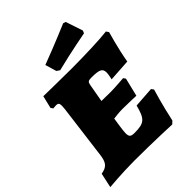

<svg xmlns="http://www.w3.org/2000/svg" viewBox="-266 -998 1135 1135"><g transform="rotate(-45 301.5 -431.0)"><path d="M513 -743 520 -759 484 -867 468 -872C468 -872 342 -818 219 -772L240 -701L259 -688C383 -719 513 -743 513 -743ZM269 -151C269 -173 278 -226 283 -260C301 -262 328 -266 356 -266C400 -266 471 -263 471 -263L499 -378L489 -392C489 -392 411 -386 382 -386C355 -386 322 -387 303 -387L323 -500C327 -522 332 -527 358 -527C424 -527 444 -519 444 -484C444 -467 436 -435 436 -435L576 -444C592 -538 623 -643 623 -643L612 -659C557 -652 430 -647 310 -647C220 -647 80 -650 80 -650L61 -571L71 -557C71 -557 86 -559 96 -559C112 -559 118 -553 118 -532C118 -525 117 -516 116 -505L73 -170C66 -110 49 -90 0 -82L-20 10C-20 10 88 0 190 0C343 0 501 7 501 7L518 -9C541 -118 571 -215 571 -215L560 -230L431 -221C408 -131 389 -115 309 -115C279 -115 269 -121 269 -151Z"/></g></svg>

Font: Alegreya SC Black
Style: Italic
Weight: 900
Italic angle: -7°
Designer: Juan Pablo del Peral
Foundry: Huerta Tipografica
Version: Version 2.007;PS 002.007;hotconv 1.0.88;makeotf.lib2.5.64775